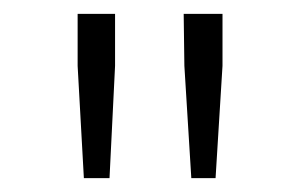

<svg xmlns="http://www.w3.org/2000/svg" viewBox="-20 -785 435 277"><path d="M101 -528 92 -690V-765H146V-690L138 -528ZM256 -528 246 -690 245 -765H301V-690L291 -528Z"/></svg>

Font: Noto Sans TC ExtraLight
Style: Regular
Weight: 250
Designer: Ryoko NISHIZUKA  (kana, bopomofo & ideographs); Paul D. Hunt (Latin, Greek & Cyrillic); Sandoll Communications , Soo-you
Foundry: Adobe
Version: Version 2.004-H2;hotconv 1.0.118;makeotfexe 2.5.65603